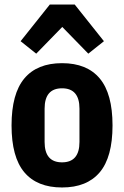

<svg xmlns="http://www.w3.org/2000/svg" viewBox="-20 -816 548 848"><path d="M254 12Q144 12 87.5 -55Q31 -122 31 -262Q31 -402 87.5 -469.5Q144 -537 254 -537Q364 -537 420.5 -469.5Q477 -402 477 -262Q477 -122 420.5 -55Q364 12 254 12ZM254 -99Q331 -99 331 -189V-336Q331 -426 254 -426Q177 -426 177 -336V-189Q177 -99 254 -99ZM310 -796 439 -634 370 -579 255 -697 140 -579 71 -634 200 -796Z"/></svg>

Font: IBM Plex Sans Cond
Style: Bold
Weight: 700
Width: 3
Designer: Mike Abbink, Paul van der Laan, Pieter van Rosmalen
Foundry: Bold Monday
Version: Version 1.3